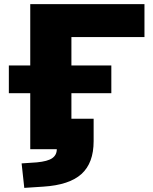

<svg xmlns="http://www.w3.org/2000/svg" viewBox="-20 -725 742 933"><path d="M98 188 85 69 159 64Q212 59 234 43.5Q256 28 256 0H127V-272H23V-407H127V-705H682V-545H327V-407H521V-272H327V-148H435V-39Q435 67 376 120.5Q317 174 190 182Z"/></svg>

Font: Nunito Sans 10pt SemiExpanded Black
Style: Regular
Weight: 900
Width: 6
Designer: Vernon Adams
Foundry: Vernon Adams
Version: Version 3.101;gftools[0.9.27]